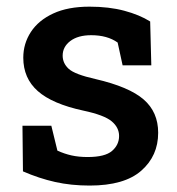

<svg xmlns="http://www.w3.org/2000/svg" viewBox="-20 -558 542 588"><path d="M254.4 10.3Q197.8 10.3 148.7 -0.7Q99.6 -11.7 50.3 -33.2L48.8 -172.9H137.2L155.8 -96.7Q177.2 -86.9 199.2 -82Q221.2 -77.1 248.5 -77.1Q301.3 -77.1 323 -95.7Q344.7 -114.3 344.7 -141.6Q344.7 -167.5 322 -186.5Q299.3 -205.6 235.4 -219.2Q140.1 -239.7 95.7 -279.1Q51.3 -318.4 51.3 -381.3Q51.3 -424.3 74.5 -460Q97.7 -495.6 142.8 -516.6Q188 -537.6 253.9 -537.6Q314 -537.6 360.6 -525.1Q407.2 -512.7 439.9 -492.2L443.4 -357.9H355.5L340.3 -427.7Q308.6 -450.2 259.3 -450.2Q218.8 -450.2 195.3 -432.4Q171.9 -414.6 171.9 -387.7Q171.9 -364.3 190.4 -347.2Q209 -330.1 272.5 -315.9Q375.5 -292 419.9 -253.4Q464.4 -214.8 464.4 -151.4Q464.4 -80.6 412.6 -35.2Q360.8 10.3 254.4 10.3Z"/></svg>

Font: Roboto Slab Medium
Style: Regular
Weight: 500
Designer: Google
Version: Version 2.001; ttfautohint (v1.8.3)